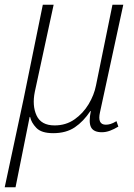

<svg xmlns="http://www.w3.org/2000/svg" viewBox="-58 -556 569 816"><path d="M-38 240 42 -134 124 -536H170L90 -166Q78 -107 97.5 -65Q117 -23 174 -23Q222 -23 258.5 -48.5Q295 -74 318.5 -113Q342 -152 350 -193L420 -536H466L367 -79Q355 -26 392 -26Q401 -26 411.5 -29Q422 -32 437 -41L445 -18Q427 -7 409.5 -0.5Q392 6 375 6Q340 6 329 -15Q318 -36 328 -84H326Q297 -40 260 -15Q223 10 168 10Q118 10 96.5 -12.5Q75 -35 70 -59H68L8 240Z"/></svg>

Font: Noto Serif SemiCondensed ExtraLight
Style: Italic
Weight: 200
Width: 4
Italic angle: -12°
Designer: Monotype Design Team
Foundry: Monotype Imaging Inc.
Version: Version 2.013